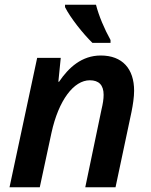

<svg xmlns="http://www.w3.org/2000/svg" viewBox="-20 -786 635 806"><path d="M368 -606H444V-618C418 -665 395 -719 383 -766H253V-756C275 -712 328 -645 368 -606ZM20 0H147L196 -228C226 -366 290 -449 357 -449C395 -449 415 -429 415 -388C415 -370 412 -351 406 -326L338 0H465L532 -316C538 -346 543 -378 543 -405C543 -497 494 -553 403 -553C323 -553 268 -502 228 -443H225L235 -543H136Z"/></svg>

Font: Noto Sans SemiBold
Style: Italic
Weight: 600
Italic angle: -12°
Designer: Monotype Design Team
Foundry: Monotype Imaging Inc.
Version: Version 2.013